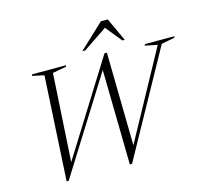

<svg xmlns="http://www.w3.org/2000/svg" viewBox="-126 -1065 1320 1222"><g transform="rotate(-15 533.5 -454.0)"><path d="M950.5 -679.5 869.5 -695.5 872.5 -705H1067L1064.5 -695.5L977 -679L596.5 10H582L570.5 -637.5L591.5 -648L179 10H165.5L204 -679L126.5 -695.5L129.5 -705H353L350 -695.5L260 -679.5L223.5 -70.5L200 -60L609 -715H625L636 -69L614.5 -64ZM476 -764.5 640 -918H685L756 -764.5H740.5L644.5 -882.5H670.5L496 -764.5Z"/></g></svg>

Font: Newsreader 60pt Light
Style: Italic
Weight: 300
Italic angle: -17°
Designer: Hugues Gentile
Foundry: Production Type
Version: Version 1.003